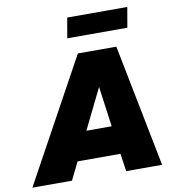

<svg xmlns="http://www.w3.org/2000/svg" viewBox="-133 -950 938 1032"><g transform="rotate(-10 336.0 -434.0)"><path d="M-40 0 326 -668H536L668 0H472L458 -97H224L176 0ZM299 -251H437L407 -471ZM284 -758 303 -868H631L612 -758Z"/></g></svg>

Font: Gantari Black
Style: Italic
Weight: 900
Italic angle: -10°
Version: Version 1.000